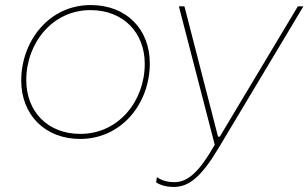

<svg xmlns="http://www.w3.org/2000/svg" viewBox="-20 -545 1221 760"><path d="M297 5C461 5 573 -135 573 -294C573 -429 481 -525 339 -525C173 -525 64 -381 64 -226C64 -91 158 5 297 5ZM298 -15C168 -15 84 -104 84 -228C84 -374 187 -505 338 -505C468 -505 553 -416 553 -292C553 -146 450 -15 298 -15ZM668 195C730 195 779 152 847 38L1181 -520H1159L850 -4H843L710 -520H688L830 28C770 134 724 176 671 176C642 176 619 169 601 156L598 177C615 188 639 195 668 195Z"/></svg>

Font: Fixel Display 20240404 Thin
Style: Italic
Weight: 100
Italic angle: -10°
Designer: AlfaBravo + MacPaw
Foundry: Kyrylo Tkachov, Marchela Mozhyna, Serhii Makarenko, Maria Weinstein, Zakhar Kryvoshyya
Version: Version 1.211;Glyphs 3.2 (3225)